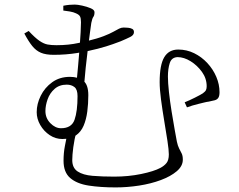

<svg xmlns="http://www.w3.org/2000/svg" viewBox="-20 -774 1040 837"><path d="M105 -639Q133 -609 152 -596Q171 -583 187.5 -580Q204 -577 226 -577Q254 -577 277.5 -579.5Q301 -582 321.5 -586.5Q342 -591 360 -595Q405 -606 432 -616.5Q459 -627 474 -635.5Q489 -644 499 -649Q509 -654 519 -654Q528 -654 538.5 -653Q549 -652 556.5 -648Q564 -644 564 -634Q564 -621 548 -613Q532 -605 506 -594Q498 -591 472 -581.5Q446 -572 406 -561.5Q366 -551 317 -543Q268 -535 214 -535Q180 -535 158.5 -544Q137 -553 120.5 -573.5Q104 -594 86 -628ZM256 -728Q256 -732 256 -740Q256 -748 256 -749Q271 -752 283 -753Q295 -754 306 -754Q318 -754 338.5 -749.5Q359 -745 375.5 -738Q392 -731 392 -721Q392 -707 387 -700.5Q382 -694 378 -674Q376 -661 372 -630.5Q368 -600 363 -560.5Q358 -521 353.5 -478Q349 -435 346 -396L314 -418Q317 -449 320.5 -487.5Q324 -526 327 -564.5Q330 -603 331.5 -633.5Q333 -664 333 -677Q333 -694 329 -702Q325 -710 311 -716Q301 -721 284 -724Q267 -727 256 -728ZM365 -359Q365 -322 360.5 -287.5Q356 -253 344.5 -226Q333 -199 310.5 -183.5Q288 -168 252 -168Q222 -168 196.5 -185Q171 -202 155.5 -229Q140 -256 140 -285Q140 -321 157.5 -356.5Q175 -392 207.5 -415.5Q240 -439 285 -439Q320 -439 342.5 -422.5Q365 -406 365 -359ZM318 -355Q318 -384 304.5 -394.5Q291 -405 271 -405Q239 -405 218 -386.5Q197 -368 187.5 -341Q178 -314 178 -290Q178 -259 199.5 -237Q221 -215 246 -215Q292 -215 305 -252Q318 -289 318 -355ZM314 -205Q304 -166 299.5 -132Q295 -98 295 -76Q295 -42 318.5 -26.5Q342 -11 383.5 -7.5Q425 -4 478 -4Q540 -4 595.5 -15.5Q651 -27 679 -42Q696 -51 706 -63.5Q716 -76 716 -101Q716 -120 710 -159.5Q704 -199 696 -246.5Q688 -294 682 -339.5Q676 -385 676 -416Q676 -491 696 -524.5Q716 -558 757 -558Q794 -558 826.5 -542Q859 -526 884 -499Q909 -472 923 -439Q937 -406 937 -372Q937 -356 932 -348Q927 -340 916.5 -337Q906 -334 890 -331Q881 -330 869.5 -327Q858 -324 845 -321Q832 -318 819 -314Q806 -310 795 -306L785 -328Q805 -336 829 -348Q853 -360 864 -367Q875 -375 878 -381.5Q881 -388 881 -398Q881 -432 860.5 -460.5Q840 -489 811 -507Q782 -525 754 -525Q728 -524 720 -499Q712 -474 712 -440Q712 -414 716.5 -373Q721 -332 728 -288.5Q735 -245 741.5 -209Q748 -173 751 -157Q755 -138 761 -126.5Q767 -115 772 -105Q777 -95 777 -78Q777 -50 750.5 -27.5Q724 -5 681 11Q638 27 586.5 35Q535 43 484 43Q418 43 366.5 35Q315 27 286 2Q257 -23 257 -73Q257 -108 263 -138Q269 -168 276 -204Z"/></svg>

Font: Noto Serif HK ExtraLight
Style: Regular
Weight: 200
Designer: Ryoko NISHIZUKA 西塚涼子 (kana & ideographs); Frank Grießhammer (Latin, Greek & Cyrillic); Wenlong ZHANG 张文龙 (bopomofo); San
Foundry: Adobe
Version: Version 2.002-H1;hotconv 1.1.0;makeotfexe 2.6.0